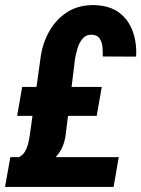

<svg xmlns="http://www.w3.org/2000/svg" viewBox="-21 -741 560 761"><path d="M429.2 0H-1L20 -118.2H449.7ZM362.3 -281.7H46.9L66.9 -396.5H382.3ZM276.4 -507.8 240.2 -214.4Q235.4 -164.6 210.4 -130.9Q185.5 -97.2 142.1 -75.2L55.7 -119.6Q70.3 -126.5 78.6 -141.4Q86.9 -156.2 91.1 -173.8Q95.2 -191.4 97.2 -206.1L139.2 -507.8Q146 -565.4 173.1 -614.7Q200.2 -664.1 245.6 -693.1Q291 -722.2 354 -720.7Q414.1 -718.8 451.2 -690.9Q488.3 -663.1 504.9 -617.4Q521.5 -571.8 518.6 -516.6L386.2 -517.1Q386.7 -533.2 385.3 -553.2Q383.8 -573.2 374 -588.1Q364.3 -603 341.3 -603.5Q318.8 -603.5 305.4 -586.7Q292 -569.8 285.6 -547.6Q279.3 -525.4 276.4 -507.8Z"/></svg>

Font: Roboto Condensed
Style: Bold Italic
Weight: 700
Italic angle: -12°
Designer: Christian Robertson
Foundry: Google
Version: Version 3.0